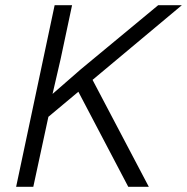

<svg xmlns="http://www.w3.org/2000/svg" viewBox="-20 -718 719 738"><path d="M42 0 190 -698H257L213 -491L182 -357L291 -452L588 -698H679L166 -269L108 0ZM473 0 263 -400 321 -439 552 0Z"/></svg>

Font: Azeret Mono Thin ExtraLight
Style: Italic
Weight: 250
Italic angle: -12°
Version: Version 1.002